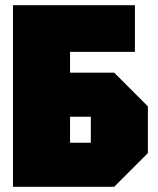

<svg xmlns="http://www.w3.org/2000/svg" viewBox="-20 -720 610 740"><path d="M30 0V-700H500V-520H250V-440H420L550 -310V-130L420 0ZM250 -170H330V-270H250Z"/></svg>

Font: Tektur Condensed Black
Style: Regular
Weight: 900
Width: 3
Designer: Adam Jagosz
Foundry: Adam Jagosz
Version: Version 1.005;gftools[0.9.30]